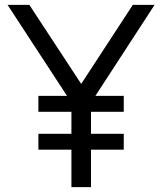

<svg xmlns="http://www.w3.org/2000/svg" viewBox="-20 -765 663 785"><path d="M272 0H352V-153H486V-218H352V-308H486V-373H370L612 -745H523L312 -422L100 -745H11L254 -373H137V-308H272V-218H137V-153H272Z"/></svg>

Font: Mluvka
Style: Regular
Weight: 400
Designer: Modified by Jiří Krblich, Original typeface by Gumpita Rahayu
Foundry: Gumpita Rahayu & Jiří Krblich
Version: Version 2.000;Glyphs 3.1.1 (3134)